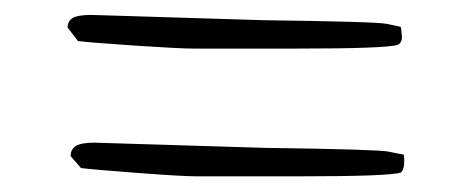

<svg xmlns="http://www.w3.org/2000/svg" viewBox="-20 -416 615 251"><path d="M373 -185.5H236.3Q218.8 -185.5 160.2 -189.9Q101.6 -194.3 85.9 -196.3L72.3 -211.9Q72.3 -220.7 79.1 -225.1Q85.9 -229.5 103.5 -229.5L326.2 -222.7Q473.6 -220.7 487.8 -217.8Q502 -214.8 507.8 -213.9Q508.8 -210 508.3 -201.7Q507.8 -193.4 503.9 -190.4Q488.3 -185.5 373 -185.5ZM369.1 -352.5H232.4Q214.8 -352.5 156.2 -356.4Q97.7 -360.4 82 -362.3L68.4 -379.9Q68.4 -388.7 75.2 -392.6Q82 -396.5 99.6 -396.5L324.2 -389.6Q471.7 -387.7 485.8 -384.8Q500 -381.8 503.9 -380.9Q504.9 -377 505.4 -368.7Q505.9 -360.4 500 -357.4Q484.4 -352.5 369.1 -352.5Z"/></svg>

Font: Drukaatie burti
Style: Thin
Weight: 100
Version: Version 0.14